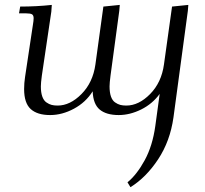

<svg xmlns="http://www.w3.org/2000/svg" viewBox="-20 -466 844 789"><path d="M58.1 -411.1 63 -439Q129.9 -439 192.9 -445.8L190.9 -418L151.9 -154.8Q147.9 -124.5 147.9 -110.8Q147.9 -85.9 153.8 -69.3Q159.7 -52.7 170.7 -45.2Q181.6 -37.6 192.1 -34.9Q202.6 -32.2 216.8 -32.2Q268.1 -32.2 314.9 -79.6Q361.8 -127 372.1 -201.2L404.8 -439L472.2 -445.8L470.2 -421.9L434.1 -154.8Q430.2 -124.5 430.2 -110.8Q430.2 -85.9 436 -69.3Q441.9 -52.7 452.9 -45.2Q463.9 -37.6 474.4 -34.9Q484.9 -32.2 499 -32.2Q550.3 -32.2 596.9 -79.6Q643.6 -127 653.8 -201.2L687 -439L753.9 -445.8L752 -421.9L692.9 16.1Q679.2 113.8 629.9 188.5Q580.6 263.2 516.1 303.2L503.9 283.2Q542.5 251.5 574.7 192.4Q606.9 133.3 618.2 51.8L636.2 -80.1Q606.4 -39.1 560.1 -16.1Q513.7 6.8 467.8 6.8Q417 6.8 389.9 -15.6Q362.8 -38.1 360.8 -90.8Q332.5 -45.4 283.9 -19.3Q235.4 6.8 186 6.8Q133.3 6.8 106.2 -17.8Q79.1 -42.5 79.1 -100.1Q79.1 -124.5 83 -149.9L115.2 -363.8Q118.2 -380.9 118.2 -391.1Q118.2 -402.8 111.8 -407Q105.5 -411.1 87.9 -411.1Z"/></svg>

Font: Dihjauti S
Style: Italic
Weight: 400
Italic angle: -9°
Designer: T. Christopher White
Version: Version 3.0.0